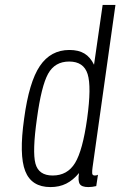

<svg xmlns="http://www.w3.org/2000/svg" viewBox="-20 -750 489 780"><path d="M397 -730 362 -487Q347 -518 323 -532.5Q299 -547 262 -547Q186 -547 142 -482Q98 -417 78 -268Q57 -120 82.5 -55Q108 10 185 10Q221 10 249 -4Q277 -18 301 -47Q296 -15 304 -2.5Q312 10 339 10Q347 10 354.5 9Q362 8 371 6L378 -40Q374 -38 371 -37.5Q368 -37 365 -37Q355 -37 354.5 -46.5Q354 -56 356 -70L449 -730ZM334 -268Q316 -139 285 -88Q254 -37 194 -37Q137 -37 124 -85.5Q111 -134 130 -268Q148 -401 175.5 -450.5Q203 -500 261 -500Q320 -500 336 -449Q352 -398 334 -268Z"/></svg>

Font: Secuela ExtLt
Style: Italic
Weight: 200
Italic angle: -8°
Designer: Fernando Haro
Foundry: deFharo
Version: Version 1.704